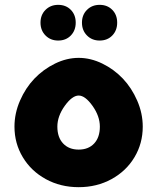

<svg xmlns="http://www.w3.org/2000/svg" viewBox="-20 -776 666 796"><path d="M221.2 -607.9Q189.5 -607.9 168.7 -628.9Q147.9 -649.9 147.9 -682.1Q147.9 -714.4 168.7 -735.1Q189.5 -755.9 221.2 -755.9Q253.4 -755.9 273.7 -735.1Q293.9 -714.4 293.9 -682.1Q293.9 -649.9 273.7 -628.9Q253.4 -607.9 221.2 -607.9ZM393.1 -607.9Q361.3 -607.9 340.6 -628.9Q319.8 -649.9 319.8 -682.1Q319.8 -714.4 340.6 -735.1Q361.3 -755.9 393.1 -755.9Q425.3 -755.9 445.6 -735.1Q465.8 -714.4 465.8 -682.1Q465.8 -649.9 445.6 -628.9Q425.3 -607.9 393.1 -607.9ZM40 -251Q40 -306.2 63 -358.9Q85.9 -411.6 122.8 -450.2Q159.7 -488.8 208.3 -512.5Q256.8 -536.1 306.2 -536.1Q355.5 -536.1 404.1 -512.5Q452.6 -488.8 489.3 -450.2Q525.9 -411.6 548.8 -358.9Q571.8 -306.2 571.8 -251Q571.8 -181.6 537.6 -124.3Q503.4 -66.9 442.4 -33.4Q381.3 0 306.2 0Q231 0 169.9 -33.4Q108.9 -66.9 74.5 -124.3Q40 -181.6 40 -251ZM394 -251Q394 -294.4 363.5 -337.2Q333 -379.9 306.2 -379.9Q279.3 -379.9 248.5 -337.2Q217.8 -294.4 217.8 -251Q217.8 -206.5 241.7 -181.2Q265.6 -155.8 306.2 -155.8Q346.7 -155.8 370.4 -181.2Q394 -206.5 394 -251Z"/></svg>

Font: Montserrat-Arabic
Style: Bold
Weight: 700
Designer: Mohamed Gaber
Foundry: Kief Type Foundry
Version: Version 5.008;PS 005.008;hotconv 1.0.88;makeotf.lib2.5.64775